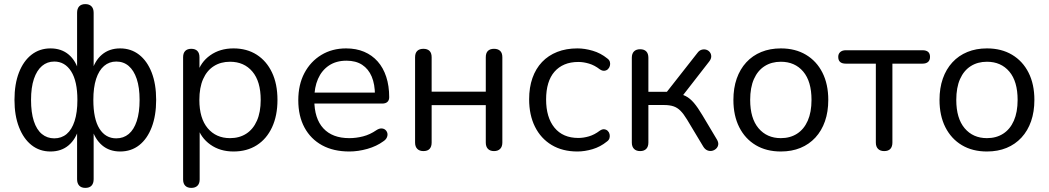

<svg xmlns="http://www.w3.org/2000/svg" viewBox="-20 -732 5130 939"><path d="M397.3 186.9Q377.9 186.9 367.4 175.8Q357 164.6 357 144.3V-106.8H366.5Q351.5 -52 315.8 -21.5Q280.1 8.9 226.9 8.9Q174 8.9 134.6 -22Q95.2 -53 73 -110Q50.8 -166.9 50.8 -243.4Q50.8 -320.9 72.7 -377.3Q94.7 -433.8 134.3 -464.6Q174 -495.3 226.9 -495.3Q280.5 -495.3 316.3 -464.8Q352 -434.4 366.5 -379H357V-669.3Q357 -690.1 367.4 -701Q377.9 -711.9 397.3 -711.9Q416.7 -711.9 427.3 -701Q438 -690.1 438 -669.3V-379H428.1Q442.5 -434.4 478.5 -464.8Q514.5 -495.3 567.6 -495.3Q620.5 -495.3 660.2 -464.6Q699.8 -433.8 721.8 -377.3Q743.7 -320.9 743.7 -243.4Q743.7 -166.9 722 -110Q700.3 -53 660.9 -22Q621.5 8.9 567.6 8.9Q514.9 8.9 479.2 -21.5Q443.5 -52 428.1 -106.8H438V144.3Q438 164.6 427.8 175.8Q417.7 186.9 397.3 186.9ZM245.4 -55.4Q280.7 -55.4 306 -76.6Q331.2 -97.8 344.8 -139.9Q358.5 -182 358.5 -243.4Q358.5 -335 328 -383Q297.5 -431 245.4 -431Q211 -431 185.5 -409.5Q160.1 -388 145.9 -346.2Q131.8 -304.3 131.8 -243.4Q131.8 -182 145.4 -139.9Q159.1 -97.8 184.8 -76.6Q210.6 -55.4 245.4 -55.4ZM548.6 -55.4Q584 -55.4 609.5 -76.6Q634.9 -97.8 648.8 -139.9Q662.7 -182 662.7 -243.4Q662.7 -304.3 648.6 -346.2Q634.5 -388 609.2 -409.5Q584 -431 548.6 -431Q514.3 -431 489 -409.5Q463.8 -388 450.1 -346.2Q436.5 -304.3 436.5 -243.4Q436.5 -150.3 466.3 -102.8Q496.1 -55.4 548.6 -55.4Z M915.7 186.9Q896.3 186.9 885.9 176.2Q875.5 165.5 875.5 145.7V-452Q875.5 -472.4 885.9 -482.9Q896.3 -493.3 915.3 -493.3Q934.7 -493.3 945.1 -482.9Q955.5 -472.4 955.5 -452V-357.1L944.5 -371.2Q960.6 -428 1008.2 -461.6Q1055.7 -495.3 1122 -495.3Q1187 -495.3 1235.3 -464.6Q1283.5 -433.8 1310.2 -377.6Q1337 -321.3 1337 -243.4Q1337 -166.5 1310.5 -109.5Q1284 -52.5 1235.8 -21.8Q1187.5 8.9 1122 8.9Q1056.2 8.9 1008.9 -24.7Q961.5 -58.4 945 -113.8H956.5V145.7Q956.5 165.5 945.8 176.2Q935.1 186.9 915.7 186.9ZM1105 -56.4Q1150.5 -56.4 1184.3 -78.1Q1218.1 -99.8 1236.5 -141.7Q1255 -183.5 1255 -243.4Q1255 -334 1214.3 -382Q1173.7 -430 1105 -430Q1059.5 -430 1025.7 -408.5Q991.8 -387 973.4 -345.4Q955 -303.8 955 -243.4Q955 -153.3 995.9 -104.8Q1036.8 -56.4 1105 -56.4Z M1688.3 8.9Q1611.1 8.9 1555.3 -21.5Q1499.6 -52 1469.2 -108.2Q1438.8 -164.4 1438.8 -241.9Q1438.8 -317.9 1468.7 -374.6Q1498.7 -431.3 1551.5 -463.3Q1604.3 -495.3 1672.7 -495.3Q1722 -495.3 1760.9 -478.8Q1799.7 -462.3 1827.1 -431.4Q1854.5 -400.5 1868.9 -356.3Q1883.4 -312.1 1883.4 -256.7Q1883.4 -241.4 1874.6 -233.5Q1865.8 -225.5 1849.2 -225.5H1500.6V-279H1830.4L1813.8 -265.6Q1813.8 -319.5 1798 -357.2Q1782.1 -394.8 1751.3 -415Q1720.5 -435.2 1674.5 -435.2Q1624 -435.2 1588.7 -411.5Q1553.4 -387.7 1535.2 -346.1Q1517.1 -304.5 1517.1 -249.7V-243.8Q1517.1 -152.2 1561.4 -104.3Q1605.7 -56.4 1688.2 -56.4Q1721.6 -56.4 1755.4 -65Q1789.2 -73.6 1820.9 -95.4Q1834.5 -104.3 1846 -103.8Q1857.4 -103.4 1864.8 -96.8Q1872.2 -90.3 1874.5 -80.5Q1876.7 -70.8 1872.1 -60.1Q1867.6 -49.3 1854.9 -41Q1822 -16.8 1776.8 -3.9Q1731.5 8.9 1688.3 8.9Z M2050.7 6.9Q2031.3 6.9 2020.7 -4Q2010 -14.9 2010 -34.8V-452Q2010 -472.9 2020.7 -483.1Q2031.3 -493.3 2050.7 -493.3Q2070.1 -493.3 2080.6 -483.1Q2091 -472.9 2091 -452V-283.6H2355.8V-452Q2355.8 -472.9 2366.2 -483.1Q2376.7 -493.3 2396 -493.3Q2415.4 -493.3 2426.1 -483.1Q2436.8 -472.9 2436.8 -452V-34.8Q2436.8 -14.9 2426.1 -4Q2415.4 6.9 2396 6.9Q2376.7 6.9 2366.2 -4Q2355.8 -14.9 2355.8 -34.8V-217.9H2091V-34.8Q2091 -14.9 2081.1 -4Q2071.1 6.9 2050.7 6.9Z M2803.9 8.9Q2731.1 8.9 2678.1 -22.8Q2625.1 -54.6 2596.4 -112.1Q2567.8 -169.5 2567.8 -246.5Q2567.8 -304.4 2584 -350.4Q2600.2 -396.3 2630.8 -428.6Q2661.4 -460.8 2705.2 -478.1Q2749 -495.3 2803.9 -495.3Q2839.5 -495.3 2878.5 -483.9Q2917.6 -472.5 2950 -446.2Q2960.2 -438.9 2962.8 -429.1Q2965.4 -419.3 2962.6 -409.6Q2959.9 -399.9 2952.8 -393.4Q2945.7 -386.8 2935.4 -385.9Q2925.1 -385 2913.4 -393Q2887.7 -412.9 2860.7 -420.9Q2833.7 -429 2808.5 -429Q2770.2 -429 2741 -416.7Q2711.7 -404.3 2691.6 -381.1Q2671.4 -357.9 2661.1 -323.9Q2650.8 -289.8 2650.8 -245.5Q2650.8 -157.7 2691.8 -107.5Q2732.9 -57.3 2808.5 -57.3Q2833.7 -57.3 2860.5 -65.2Q2887.2 -73 2913.4 -92.9Q2925.1 -100.9 2935.2 -99.7Q2945.2 -98.6 2952.1 -92Q2959 -85.5 2961.2 -75.8Q2963.5 -66.1 2960.7 -56.3Q2957.8 -46.5 2948.1 -39.7Q2916.2 -13.8 2877.8 -2.4Q2839.5 8.9 2803.9 8.9Z M3110.7 6.9Q3091.3 6.9 3080.7 -4Q3070 -14.9 3070 -34.8V-449.5Q3070 -469.9 3080.7 -480.6Q3091.3 -491.2 3110.7 -491.2Q3130.1 -491.2 3140.6 -480.6Q3151 -469.9 3151 -449.5V-283.1H3241.6L3390.5 -472.8Q3399.7 -485.5 3411.6 -488.8Q3423.5 -492.2 3434.2 -488.8Q3444.9 -485.4 3451.6 -476.7Q3458.4 -467.9 3458.4 -456Q3458.4 -444 3448.6 -431.4L3307.9 -250.4L3285.1 -275.5Q3313.2 -272.5 3333.9 -261.8Q3354.6 -251.2 3373.6 -228.9Q3392.6 -206.6 3415.4 -168.2L3486.6 -48.9Q3494.4 -35.3 3492.5 -23.9Q3490.6 -12.5 3481.8 -4.5Q3473.1 3.5 3461.7 5.7Q3450.3 7.9 3438.9 3.1Q3427.5 -1.8 3419.3 -15.3L3340.1 -147.2Q3323.3 -175 3307.9 -190.4Q3292.5 -205.8 3273.6 -212.1Q3254.6 -218.4 3226.8 -218.4H3151V-34.8Q3151 -14.9 3140.6 -4Q3130.1 6.9 3110.7 6.9Z M3798.8 8.9Q3728.1 8.9 3676.1 -22.1Q3624.1 -53.1 3595.4 -109.8Q3566.8 -166.5 3566.8 -243.4Q3566.8 -301.3 3583 -347.6Q3599.2 -393.8 3629.8 -427.1Q3660.4 -460.3 3703.2 -477.8Q3746 -495.3 3798.8 -495.3Q3869.5 -495.3 3921.5 -464.3Q3973.6 -433.3 4002.2 -376.8Q4030.8 -320.3 4030.8 -243.4Q4030.8 -185.5 4014.6 -139Q3998.4 -92.5 3967.8 -59.3Q3937.2 -26.1 3894.6 -8.6Q3852.1 8.9 3798.8 8.9ZM3798.8 -56.4Q3844.3 -56.4 3878.1 -78.1Q3912 -99.8 3930.4 -141.7Q3948.8 -183.5 3948.8 -243.4Q3948.8 -334 3908.2 -382Q3867.5 -430 3798.8 -430Q3753.3 -430 3719.5 -408.5Q3685.7 -387 3667.2 -345.4Q3648.8 -303.8 3648.8 -243.4Q3648.8 -153.3 3689.7 -104.8Q3730.6 -56.4 3798.8 -56.4Z M4304.2 6.9Q4284.8 6.9 4274.1 -4Q4263.4 -14.9 4263.4 -34.8V-420.7H4116.5Q4079.5 -420.7 4079.5 -453.8Q4079.5 -468.8 4089.5 -477.6Q4099.5 -486.3 4116.5 -486.3H4491.3Q4528.4 -486.3 4528.4 -453.8Q4528.4 -437.7 4518.9 -429.2Q4509.4 -420.7 4491.3 -420.7H4344.4V-34.8Q4344.4 -14.9 4334.5 -4Q4324.6 6.9 4304.2 6.9Z M4806.8 8.9Q4736.1 8.9 4684.1 -22.1Q4632.1 -53.1 4603.4 -109.8Q4574.8 -166.5 4574.8 -243.4Q4574.8 -301.3 4591 -347.6Q4607.2 -393.8 4637.8 -427.1Q4668.4 -460.3 4711.2 -477.8Q4754 -495.3 4806.8 -495.3Q4877.5 -495.3 4929.5 -464.3Q4981.6 -433.3 5010.2 -376.8Q5038.8 -320.3 5038.8 -243.4Q5038.8 -185.5 5022.6 -139Q5006.4 -92.5 4975.8 -59.3Q4945.2 -26.1 4902.6 -8.6Q4860.1 8.9 4806.8 8.9ZM4806.8 -56.4Q4852.3 -56.4 4886.1 -78.1Q4920 -99.8 4938.4 -141.7Q4956.8 -183.5 4956.8 -243.4Q4956.8 -334 4916.2 -382Q4875.5 -430 4806.8 -430Q4761.3 -430 4727.5 -408.5Q4693.7 -387 4675.2 -345.4Q4656.8 -303.8 4656.8 -243.4Q4656.8 -153.3 4697.7 -104.8Q4738.6 -56.4 4806.8 -56.4Z"/></svg>

Font: Nunito ExtraLight
Style: Regular
Weight: 200
Designer: Vernon Adams
Foundry: Vernon Adams
Version: Version 3.602